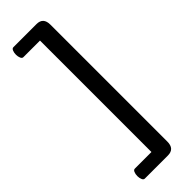

<svg xmlns="http://www.w3.org/2000/svg" viewBox="-300 -745 938 938"><g transform="rotate(-45 169.0 -276.0)"><path d="M258 128Q258 178 212 178H52Q44 178 39.5 167.5Q35 157 35 144Q35 130 39.5 119.5Q44 109 52 109H167V-661H52Q44 -661 39.5 -671.5Q35 -682 35 -695Q35 -709 39.5 -719.5Q44 -730 52 -730H212Q258 -730 258 -680Z"/></g></svg>

Font: Marmelad
Style: Regular
Weight: 400
Designer: Manvel Shmavonyan
Foundry: Cyreal
Version: Version 1.110; ttfautohint (v1.8.4.7-5d5b)